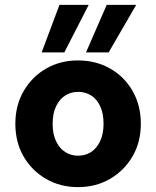

<svg xmlns="http://www.w3.org/2000/svg" viewBox="-20 -756 641 788"><path d="M300 12Q228 12 169.5 -21.5Q111 -55 77 -113.5Q43 -172 43 -248Q43 -324 77.5 -383Q112 -442 170 -475Q228 -508 300 -508Q373 -508 431.5 -475Q490 -442 524 -383Q558 -324 558 -248Q558 -172 523.5 -113.5Q489 -55 431 -21.5Q373 12 300 12ZM300 -117Q330 -117 353 -131.5Q376 -146 390.5 -175.5Q405 -205 405 -248Q405 -291 391 -320.5Q377 -350 353.5 -364.5Q330 -379 301 -379Q272 -379 248.5 -364.5Q225 -350 210.5 -320.5Q196 -291 196 -248Q196 -205 210.5 -175.5Q225 -146 248.5 -131.5Q272 -117 300 -117ZM333 -541 418 -736H539L426 -541ZM151 -541 224 -736H344L244 -541Z"/></svg>

Font: DM Sans 28pt Black
Style: Regular
Weight: 900
Version: Version 4.004;gftools[0.9.30]